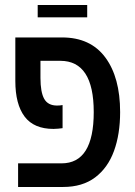

<svg xmlns="http://www.w3.org/2000/svg" viewBox="-20 -744 539 764"><path d="M52 0V-94H225Q353 -94 353 -298Q353 -502 220 -502H141V-434Q141 -377 156 -350.5Q171 -324 207 -324Q213 -324 218.5 -324.5Q224 -325 229 -326V-234Q220 -233 211.5 -232Q203 -231 193 -231Q115 -231 78 -280Q41 -329 41 -422V-595H227Q340 -595 399 -515.5Q458 -436 458 -298Q458 -210 433.5 -143Q409 -76 358.5 -38Q308 0 231 0ZM130 -675V-724H327V-675Z"/></svg>

Font: Noto Sans Hebrew Condensed Medium
Style: Regular
Weight: 500
Width: 3
Designer: Monotype Design Team
Foundry: Monotype Imaging Inc.
Version: Version 2.004; ttfautohint (v1.8.4.7-5d5b)